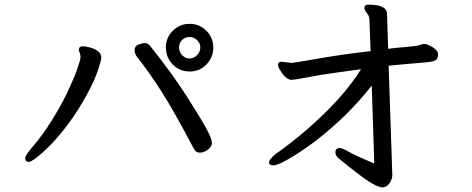

<svg xmlns="http://www.w3.org/2000/svg" viewBox="-20 -755 2040 830"><path d="M104 -55Q89 -55 89 -72Q89 -84 125.5 -126Q162 -168 202 -231.5Q242 -295 270 -353.5Q298 -412 313 -454Q328 -496 328 -508Q328 -520 324.5 -527Q321 -534 321 -540Q321 -555 338 -555Q349 -555 368 -550Q418 -536 418 -506Q418 -495 403 -450Q388 -405 353 -341.5Q318 -278 279.5 -225.5Q241 -173 205 -135.5Q169 -98 141.5 -76.5Q114 -55 104 -55ZM844 -95Q826 -95 818 -112Q729 -281 675 -364.5Q621 -448 571 -511Q562 -524 562 -539Q562 -556 579 -562.5Q596 -569 607 -569Q619 -569 630 -555Q726 -435 789 -336Q852 -237 874 -195.5Q896 -154 896 -138Q896 -120 878 -107.5Q860 -95 844 -95ZM846 -550Q846 -568 832 -581.5Q818 -595 799 -595Q780 -595 767 -582Q754 -569 754 -550Q754 -531 767.5 -516.5Q781 -502 799 -502Q817 -502 831.5 -516.5Q846 -531 846 -550ZM800 -446Q756 -446 726.5 -476.5Q697 -507 697 -550Q697 -592 727 -622Q757 -652 800 -652Q842 -652 872 -622Q902 -592 902 -550Q902 -507 872.5 -476.5Q843 -446 800 -446Z M1442 -72Q1430 -83 1430 -96Q1430 -115 1449 -115Q1460 -115 1488.5 -98.5Q1517 -82 1598 -48L1587 -385Q1484 -253 1338 -141Q1274 -94 1226.5 -67Q1179 -40 1163 -40Q1143 -40 1143 -53Q1143 -65 1170 -88Q1321 -195 1439 -323Q1502 -393 1541 -456Q1382 -435 1318.5 -422.5Q1255 -410 1240 -410Q1223 -410 1204 -432Q1198 -442 1190 -453.5Q1182 -465 1182 -475Q1182 -488 1198 -488L1241 -483Q1248 -483 1357 -502Q1466 -521 1582 -534L1577 -671Q1577 -685 1566 -698.5Q1555 -712 1555 -722Q1557 -735 1572 -735Q1653 -735 1653 -695L1658 -544Q1687 -548 1736 -552Q1785 -556 1794.5 -560.5Q1804 -565 1814 -565Q1825 -565 1839 -557Q1874 -540 1874 -519Q1874 -500 1862 -494Q1850 -488 1817.5 -485Q1785 -482 1740.5 -478.5Q1696 -475 1660 -471L1676 1Q1676 20 1663.5 37.5Q1651 55 1633 55Q1615 55 1576 30.5Q1537 6 1442 -72Z"/></svg>

Font: LXGW WenKai Mono Medium
Style: Regular
Weight: 500
Monospace: yes
Designer: LXGW / Fontworks Inc.
Foundry: LXGW / Fontworks Inc.
Version: Version 1.520; June 14, 2025